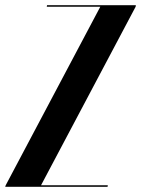

<svg xmlns="http://www.w3.org/2000/svg" viewBox="-60 -719 543 739"><path d="M120 -693 121 -699H463L462 -693L98 -6H355L354 0H-40L-38 -6L326 -693Z"/></svg>

Font: Moniqa Black Ita Display
Style: Italic
Weight: 900
Italic angle: -10°
Designer: Rajesh Rajput
Foundry: Rajesh Rajput
Version: Version 1.000